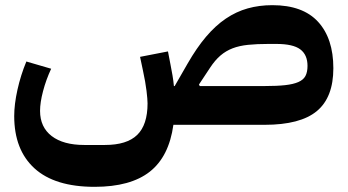

<svg xmlns="http://www.w3.org/2000/svg" viewBox="-20 -483 1345 743"><path d="M346 240Q192 240 113.5 168.5Q35 97 35 -34Q35 -79 47.5 -135.5Q60 -192 82 -245L178 -217Q158 -174 146.5 -130Q135 -86 135 -54Q135 9 180 43.5Q225 78 306 78H386Q471 78 511 39Q551 0 551 -83Q551 -98 547 -131.5Q543 -165 533 -211L522 -263L630 -284L640 -232Q644 -212 647.5 -191.5Q651 -171 653 -150H656L706 -237Q741 -298 777.5 -341Q814 -384 854 -411Q894 -438 938.5 -450.5Q983 -463 1034 -463Q1152 -463 1211 -398.5Q1270 -334 1270 -219Q1270 -106 1206 -53Q1142 0 1004 0H651Q634 123 559.5 181.5Q485 240 346 240ZM1004 -150Q1052 -150 1083.5 -153.5Q1115 -157 1134.5 -165.5Q1154 -174 1162 -189Q1170 -204 1170 -228Q1170 -271 1142 -292Q1114 -313 1049 -313H1019Q974 -313 940 -309.5Q906 -306 880 -296Q854 -286 833 -268Q812 -250 793 -221L750 -156L753 -150Z"/></svg>

Font: IBM Plex Arabic
Style: Bold
Weight: 700
Designer: Mike Abbink, Paul van der Laan, Pieter van Rosmalen, Wael Morcos, Khajak Apelian
Foundry: Bold Monday
Version: Version 1.0